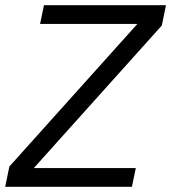

<svg xmlns="http://www.w3.org/2000/svg" viewBox="-35 -718 658 738"><path d="M487 -72 472 0H-15L1 -78L493 -626H119L134 -698H603L587 -620L95 -72Z"/></svg>

Font: Aneliza
Style: Italic
Weight: 400
Italic angle: -11.31°
Designer: Mike Abbink, Paul van der Laan, Pieter van Rosmalen
Foundry: Bold Monday
Version: Version 3.0